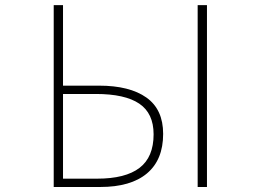

<svg xmlns="http://www.w3.org/2000/svg" viewBox="-20 -746 1040 766"><path d="M194.3 0V-725.6H231.4V-404.3H375Q497.1 -404.3 564 -356.9Q630.9 -309.6 630.9 -211.9Q630.9 -108.4 566.4 -54.2Q502 0 379.9 0ZM231.4 -33.2H367.2Q480.5 -33.2 536.6 -76.2Q592.8 -119.1 592.8 -210Q592.8 -293.9 535.6 -332.5Q478.5 -371.1 362.3 -371.1H231.4ZM768.6 0V-725.6H805.7V0Z"/></svg>

Font: GenEi Gothic M ExtraLight
Style: Regular
Weight: 200
Designer: o_tamon (Modified); [Source Han Sans]
Ryoko NISHIZUKA  (kana & ideographs); Paul D. Hunt (Latin, Greek & Cyrillic); Wenl
Version: Version 1.1a;Original Version 1.004